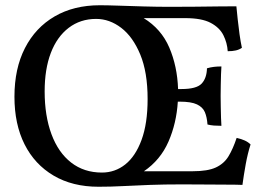

<svg xmlns="http://www.w3.org/2000/svg" viewBox="-20 -702 1011 731"><path d="M360 -682Q387 -682 431 -680.5Q475 -679 526.5 -677.5Q578 -676 627 -676Q677 -676 723.5 -676.5Q770 -677 810 -677.5Q850 -678 880 -678Q882 -657 885 -628.5Q888 -600 892 -571.5Q896 -543 901 -520Q891 -513 878 -510Q865 -507 847 -507Q845 -539 830.5 -568Q816 -597 782 -615Q748 -633 685 -633H527Q594 -592 624.5 -521Q655 -450 658 -363H671Q728 -363 747.5 -383.5Q767 -404 768 -442Q782 -446 795 -447.5Q808 -449 823 -449Q822 -438 821.5 -419Q821 -400 820.5 -378Q820 -356 820 -337Q820 -318 820.5 -295.5Q821 -273 821.5 -253.5Q822 -234 823 -223Q807 -223 794.5 -224Q782 -225 770 -228Q768 -256 760 -275Q752 -294 730 -304.5Q708 -315 664 -315H657Q652 -233 621.5 -163Q591 -93 528 -50H713Q771 -50 802 -64.5Q833 -79 850 -107Q867 -135 881 -177Q899 -173 912 -167Q925 -161 934 -152Q923 -118 915.5 -76.5Q908 -35 903 2Q883 1 848 1Q813 1 768.5 0.5Q724 0 674 0Q605 0 550.5 2Q496 4 449 6.5Q402 9 355 9Q256 9 184 -33.5Q112 -76 73.5 -152.5Q35 -229 35 -334Q35 -441 75 -519Q115 -597 188 -639.5Q261 -682 360 -682ZM346 -630Q286 -630 241.5 -596Q197 -562 173.5 -500.5Q150 -439 150 -354Q150 -261 176 -191Q202 -121 251 -83Q300 -45 368 -45Q418 -45 457 -76Q496 -107 519 -169.5Q542 -232 542 -325Q542 -427 514 -494.5Q486 -562 441.5 -596Q397 -630 346 -630Z"/></svg>

Font: Vollkorn Medium
Style: Regular
Weight: 500
Designer: Friedrich Althausen
Foundry: Friedrich Althausen
Version: Version 5.000